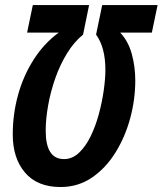

<svg xmlns="http://www.w3.org/2000/svg" viewBox="-20 -734 648 765"><path d="M221.2 11.2Q128.9 11.2 79.8 -46.1Q30.8 -103.5 30.8 -198.2Q30.8 -279.3 52 -356Q73.2 -432.6 114.3 -496.8Q155.3 -561 213.9 -604H87.9L110.8 -713.9H335L311 -596.2Q274.9 -566.9 247.1 -521.5Q219.2 -476.1 200.4 -422.6Q181.6 -369.1 171.9 -314.7Q162.1 -260.3 162.1 -212.9Q162.1 -100.1 234.9 -100.1Q268.1 -100.1 294.7 -125.2Q321.3 -150.4 341.1 -190.9Q360.8 -231.4 373.8 -279.3Q386.7 -327.1 393.3 -373.8Q399.9 -420.4 399.9 -456.1Q399.9 -544.9 362.8 -596.2L387.2 -713.9H607.9L585 -604H459Q491.2 -569.8 505.1 -519Q519 -468.3 519 -413.1Q519 -337.9 498.8 -262.9Q478.5 -188 439.9 -126Q401.4 -64 346.2 -26.4Q291 11.2 221.2 11.2Z"/></svg>

Font: Open Sans Condensed
Style: Bold Italic
Weight: 700
Width: 3
Italic angle: -12°
Designer: Monotype Design Team
Foundry: Monotype Imaging Inc.
Version: Version 3.003; ttfautohint (v1.8.4)